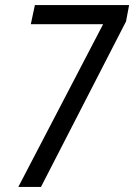

<svg xmlns="http://www.w3.org/2000/svg" viewBox="-20 -734 527 754"><path d="M52 0H141L475 -650L487 -714H117L101 -639H385Z"/></svg>

Font: Noto Sans Display SemiCondensed
Style: Italic
Weight: 400
Width: 4
Italic angle: -12°
Designer: Monotype Design Team
Foundry: Monotype Imaging Inc.
Version: Version 1.900